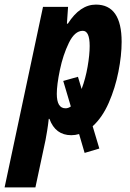

<svg xmlns="http://www.w3.org/2000/svg" viewBox="-79 -578 564 835"><path d="M206 -107Q168 -107 168 -170Q168 -209 181.5 -274Q195 -339 220.5 -391.5Q246 -444 281 -444Q311 -444 311 -378Q311 -340 302 -288Q293 -236 276 -191L260 -244L196 -226L229 -115Q218 -107 206 -107ZM119 31Q122 15 126 -9Q130 -33 133 -61H136Q162 10 231 10Q248 10 265 5L289 87L353 68L324 -29Q366 -67 394 -131Q422 -195 436 -266Q450 -337 450 -396Q450 -558 338 -558Q269 -558 216 -475H212L217 -548H108L-59 237H75Z"/></svg>

Font: Noto Sans UI Condensed ExtraBold
Style: Italic
Weight: 800
Width: 3
Designer: Monotype Design Team
Foundry: Monotype Imaging Inc.
Version: 1.001